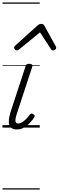

<svg xmlns="http://www.w3.org/2000/svg" viewBox="-20 -1030 474 1550"><path d="M116 15Q91 15 76 5.5Q61 -4 55 -22.5Q49 -41 52 -66Q55 -91 64 -122L186 -494Q190 -506 196 -510.5Q202 -515 217 -515Q231 -515 237.5 -509Q244 -503 241 -493L114 -106Q106 -81 104.5 -64.5Q103 -48 108.5 -40.5Q114 -33 126 -33Q143 -33 160 -44Q177 -55 193 -71.5Q209 -88 220 -104Q226 -112 233.5 -113.5Q241 -115 249 -108Q259 -101 260 -95Q261 -89 256 -82Q244 -63 223.5 -40.5Q203 -18 175.5 -1.5Q148 15 116 15ZM116 -623Q108 -623 101 -630Q94 -637 94 -645Q94 -650 96.5 -654Q99 -658 103 -662L284 -825Q292 -832 299 -834.5Q306 -837 314 -837Q321 -837 327.5 -834Q334 -831 338 -823L428 -660Q431 -655 432.5 -651Q434 -647 434 -644Q434 -635 425 -629Q416 -623 409 -623Q403 -623 398.5 -626Q394 -629 391 -634L303 -769L138 -634Q131 -629 126.5 -626Q122 -623 116 -623ZM0 490H301V500H0ZM0 -20H301V0H0ZM0 -505H301V-500H0ZM0 -1010H301V-1000H0Z"/></svg>

Font: Playwrite AU TAS Guides
Style: Regular
Weight: 400
Designer: Veronika Burian, José Scaglione
Foundry: TypeTogether
Version: Version 1.003